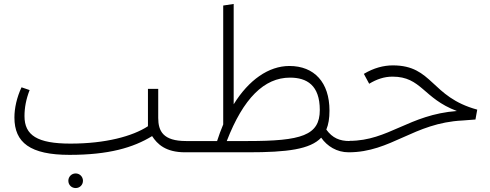

<svg xmlns="http://www.w3.org/2000/svg" viewBox="-20 -771 2480 972"><path d="M922 -57C806 -57 781 -107 781 -174V-321H729V-132C651 -81 514 -44 337 -44C169 -44 104 -86 104 -183C104 -226 112 -269 130 -315L89 -329C65 -278 53 -223 53 -176C53 -49 133 13 332 13C529 13 654 -23 750 -82C776 -42 818 0 917 0L937 -30ZM363 107C342 107 326 124 326 144C326 165 342 181 363 181C384 181 400 165 400 144C400 124 384 107 363 107Z M1750 -57C1700 -57 1663 -72 1632 -115C1643 -141 1648 -172 1648 -211C1648 -354 1571 -437 1445 -437C1340 -437 1239 -366 1163 -243V-751L1110 -743V-141C1099 -114 1088 -86 1079 -57H922L897 -29L917 0H1235C1435 0 1550 -15 1606 -74C1636 -31 1685 0 1745 0L1765 -29ZM1235 -57H1128C1212 -274 1318 -378 1448 -378C1533 -378 1599 -340 1599 -214C1599 -85 1505 -57 1235 -57Z M1969 -440C1922 -440 1872 -427 1822 -397L1849 -347C1887 -370 1925 -383 1967 -383C2114 -383 2122 -273 2293 -209C2051 -191 1946 -58 1750 -58L1725 -29L1745 0C1960 0 2074 -149 2322 -161L2387 -166L2396 -216C2160 -280 2172 -440 1969 -440Z"/></svg>

Font: FiraGO Light
Style: Regular
Weight: 300
Designer: bBox Type
Foundry: bBox Type GmbH
Version: Version 1.001;PS 001.001;hotconv 1.0.88;makeotf.lib2.5.64775